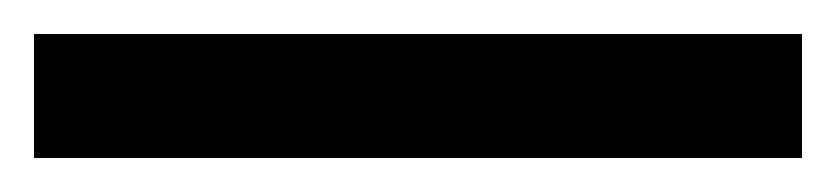

<svg xmlns="http://www.w3.org/2000/svg" viewBox="-22 60 492 113"><path d="M450 153H-2V80H450Z"/></svg>

Font: Noto Sans Lao UI ExtCond Med
Style: Regular
Weight: 500
Width: 2
Designer: Monotype Design Team
Foundry: Monotype Imaging Inc.
Version: Version 2.000; ttfautohint (v1.8.4.7-5d5b)